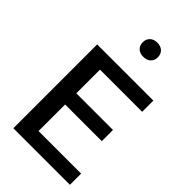

<svg xmlns="http://www.w3.org/2000/svg" viewBox="-263 -956 1036 1036"><g transform="rotate(45 254.5 -438.0)"><path d="M449.2 -373.5V-288.1H169.4V-85.4H494.1V0H62.5V-639.6H491.2V-554.2H169.4V-373.5ZM328.1 -783Q313 -768.1 285.6 -768.1Q258.3 -768.1 243.2 -783Q228 -797.9 228 -821.8Q228 -845.7 243.2 -860.8Q258.3 -876 285.6 -876Q313 -876 328.1 -860.8Q343.3 -845.7 343.3 -821.8Q343.3 -797.9 328.1 -783Z"/></g></svg>

Font: Yantramanav Medium
Style: Regular
Weight: 500
Version: Version 1.001;PS 1.0;hotconv 1.0.72;makeotf.lib2.5.5900; ttf